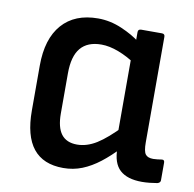

<svg xmlns="http://www.w3.org/2000/svg" viewBox="-64 -566 649 641"><g transform="rotate(10 261.0 -245.0)"><path d="M190 11Q122 11 88 -31.5Q54 -74 54 -160V-312Q54 -403 97 -452Q140 -501 219 -501Q260 -501 299.5 -484Q339 -467 364 -447V-373Q335 -393 303.5 -405Q272 -417 245 -417Q198 -417 174.5 -389Q151 -361 151 -303V-167Q151 -120 168.5 -97Q186 -74 222 -74Q255 -74 288 -94.5Q321 -115 367 -163L371 -89Q342 -58 313 -35.5Q284 -13 254 -1Q224 11 190 11ZM457 11Q407 11 382 -12Q357 -35 357 -86V-107L350 -131V-403L356 -433V-479Q356 -489 367 -489H437Q447 -489 447 -479V-121Q447 -91 454.5 -81Q462 -71 481 -71Q488 -71 495.5 -72Q503 -73 510 -74Q519 -75 519 -65V-5Q519 3 509 6Q498 8 483.5 9.5Q469 11 457 11Z"/></g></svg>

Font: Sofia Sans Semi Condensed SemiBold
Style: Regular
Weight: 600
Designer: Botio Nikoltchev, Ani Petrova
Foundry: lettersoup
Version: Version 4.100